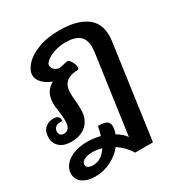

<svg xmlns="http://www.w3.org/2000/svg" viewBox="-233 -722 1044 1109"><g transform="rotate(-30 289.0 -168.0)"><path d="M558 -416Q558 -398 555 -377L468 245H349Q319 194 268 161Q236 201 187.5 225.5Q139 250 83 250Q30 250 -1.5 227.5Q-33 205 -33 166Q-33 134 -10.5 107.5Q12 81 51 66.5Q90 52 138 52Q183 52 225 63Q234 38 240 4Q281 4 297.5 14.5Q314 25 314 48Q314 69 304 97Q343 119 363 149L437 -377Q439 -399 439 -408Q439 -459 409.5 -483.5Q380 -508 320 -508Q278 -508 243.5 -496.5Q209 -485 189.5 -469Q170 -453 170 -440Q170 -421 185 -409Q200 -397 214 -397Q225 -397 247 -403Q251 -404 260 -406Q269 -408 275 -408Q285 -408 297 -387Q309 -366 309 -349Q309 -334 300 -334Q251 -334 224 -311Q197 -288 197 -240Q197 -218 200 -188Q201 -177 202 -161Q203 -145 203 -127Q203 -65 165.5 -29Q128 7 63 7Q13 7 -14 -17.5Q-41 -42 -41 -78Q-41 -121 -18 -141.5Q5 -162 39 -162Q58 -162 68 -152.5Q78 -143 77 -124H59Q41 -124 29.5 -113Q18 -102 18 -85Q18 -71 26 -63Q34 -55 49 -55Q92 -55 92 -118Q92 -152 86 -190Q81 -217 81 -237Q81 -316 143 -348Q107 -361 82.5 -385.5Q58 -410 58 -439Q58 -470 88.5 -504.5Q119 -539 179 -562.5Q239 -586 321 -586Q432 -586 495 -544.5Q558 -503 558 -416ZM197 128Q167 119 135 119Q101 119 80.5 130.5Q60 142 60 159Q60 172 71.5 179.5Q83 187 103 187Q161 187 197 128Z"/></g></svg>

Font: Krub SemiBold
Style: Italic
Weight: 600
Italic angle: -8°
Designer: Ekaluck Peanpanawate
Foundry: Cadson Demak Co.,Ltd.
Version: Version 1.000; ttfautohint (v1.6)